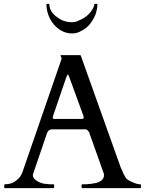

<svg xmlns="http://www.w3.org/2000/svg" viewBox="-20 -973 757 993"><path d="M442 -288C442 -285 443 -284 443 -283L517 -75C518 -72 518 -70 518 -68C518 -42 495 -31 474 -26C466 -25 458 -24 450 -22C442 -22 435 -21 428 -20H406C405 -20 404 -20 403 -18C402 -18 402 -17 402 -16V-4C402 -3 402 -2 403 -2C404 0 405 0 406 0H705C707 0 708 0 708 -2C709 -2 709 -3 709 -4V-15C709 -16 709 -18 708 -18C707 -20 706 -20 705 -20C698 -20 690 -21 682 -24C658 -34 636 -40 626 -61C617 -75 614 -89 605 -105L398 -685C397 -686 396 -687 396 -688H295C294 -688 293 -687 293 -686C293 -684 299 -673 299 -670C299 -669 299 -669 298 -668V-667L99 -91C94 -74 87 -62 78 -52C59 -33 40 -20 6 -20C3 -20 2 -19 2 -16V-4C2 -1 3 0 6 0H256C257 0 258 0 259 -2C260 -2 260 -3 260 -4V-16C260 -17 260 -18 259 -18C258 -20 257 -20 256 -20H243C236 -20 227 -20 218 -22C198 -22 177 -32 166 -41C158 -46 150 -56 150 -66V-70L223 -284C223 -285 224 -286 225 -288C228 -296 237 -304 248 -304H421C434 -304 435 -295 442 -288ZM404 -358H260C257 -358 256 -359 254 -360C254 -361 253 -363 253 -365C253 -366 253 -368 254 -370C254 -372 254 -374 255 -375L323 -574L328 -584C328 -587 330 -588 331 -588C332 -588 335 -584 338 -575L411 -375C412 -373 412 -371 412 -370C413 -369 413 -367 413 -366C413 -361 410 -358 404 -358ZM352 -800C369 -800 386 -804 402 -814C436 -830 459 -863 474 -898C480 -917 484 -935 484 -953H468C468 -944 464 -933 456 -922C442 -898 417 -879 390 -868C377 -861 364 -858 352 -858C322 -858 294 -869 276 -884C255 -898 235 -920 235 -953H220C220 -909 237 -872 258 -847C279 -823 310 -800 352 -800Z"/></svg>

Font: fbb
Style: Regular
Weight: 400
Designer: David J. Perry, Michael Sharpe
Version: Version 1.045